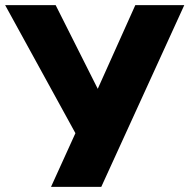

<svg xmlns="http://www.w3.org/2000/svg" viewBox="-40 -725 735 745"><path d="M158 0 268 -242 261 -193 -20 -705H176L343 -373H336L485 -705H675L353 0Z"/></svg>

Font: Nunito Sans 7pt SemiCondensed Black
Style: Regular
Weight: 900
Width: 4
Designer: Vernon Adams
Foundry: Vernon Adams
Version: Version 3.101;gftools[0.9.27]